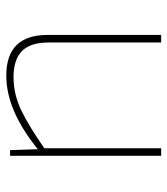

<svg xmlns="http://www.w3.org/2000/svg" viewBox="19 -551 532 610"><g transform="rotate(-90 285.0 -246.0)"><path d="M350 -492Q479 -492 479 -361V0H455V-358Q455 -415 428 -442Q401 -469 345 -469Q290 -469 238.5 -444Q187 -419 116 -369V-392Q178 -442 236 -467Q294 -492 350 -492ZM113 -480 116 -392 119 -376V0H95V-480Z"/></g></svg>

Font: Exo 2 Thin
Style: Regular
Weight: 250
Designer: Natanael Gama
Foundry: Natanael Gama
Version: Version 2.010